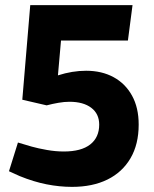

<svg xmlns="http://www.w3.org/2000/svg" viewBox="-20 -721 600 749"><path d="M261 8Q212 8 161.5 -2Q111 -12 57 -34L15 -53L50 -165L104 -149Q129 -142 163 -136Q197 -130 229 -130Q297 -130 332 -157.5Q367 -185 367 -235Q367 -277 336 -300.5Q305 -324 251 -324Q231 -324 208 -320Q185 -316 162 -310L67 -332L98 -701H497L479 -563H218L206 -427Q234 -436 261.5 -440.5Q289 -445 316 -445Q377 -445 423 -420Q469 -395 495 -348Q521 -301 521 -235Q521 -158 489 -103.5Q457 -49 399 -20.5Q341 8 261 8Z"/></svg>

Font: REM SemiBold
Style: Regular
Weight: 600
Designer: Octavio Pardo
Foundry: Ashler Design
Version: Version 1.005;gftools[0.9.28]